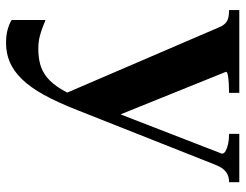

<svg xmlns="http://www.w3.org/2000/svg" viewBox="-106 -454 792 619"><g transform="rotate(90 289.5 -144.0)"><path d="M364 -98 322 -18 285 51 67 -456Q62 -468 54.5 -475Q47 -482 37 -484.5Q27 -487 14 -487H12V-520H279V-487H277Q263 -487 247.5 -486Q232 -485 221.5 -483Q211 -481 211 -477ZM335 1Q310 65 285.5 109.5Q261 154 234.5 181Q208 208 179.5 220Q151 232 118 232Q92 232 73.5 226.5Q55 221 44 214V105Q48 106 61 111.5Q74 117 93.5 122.5Q113 128 137 128Q164 128 186.5 122Q209 116 229 100Q249 84 267.5 53.5Q286 23 303 -25L323 -72L475 -464Q475 -471 466 -476Q457 -481 443 -484Q429 -487 413 -487H411V-520H567V-487Q553 -487 543 -482.5Q533 -478 525 -468.5Q517 -459 510 -441Z"/></g></svg>

Font: Roboto Serif 144pt SemiBold
Style: Regular
Weight: 600
Version: Version 1.008